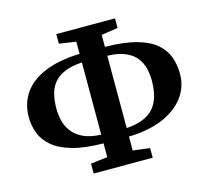

<svg xmlns="http://www.w3.org/2000/svg" viewBox="-111 -893 1135 1044"><g transform="rotate(-15 457.0 -371.5)"><path d="M291 21V-34.5L385.5 -46V-123.5Q279.5 -124.5 210.2 -144.5Q141 -164.5 101.2 -198.8Q61.5 -233 45.5 -276Q29.5 -319 29.5 -366Q29.5 -442.5 69.2 -500Q109 -557.5 188.2 -590.5Q267.5 -623.5 385.5 -627.5V-696L291 -710V-764H621.5V-710L528.5 -696V-628.5Q638 -627 707.8 -607Q777.5 -587 816 -552.8Q854.5 -518.5 869.8 -474.8Q885 -431 885 -382Q885 -308.5 842.2 -251.2Q799.5 -194 719.8 -160Q640 -126 528.5 -123.5V-45L623.5 -33.5V21ZM385.5 -172.5V-579Q328 -575.5 289.5 -559.8Q251 -544 228.2 -517.5Q205.5 -491 196 -454.2Q186.5 -417.5 186.5 -371.5Q186.5 -339 194.5 -305Q202.5 -271 224.2 -241.8Q246 -212.5 285 -193.8Q324 -175 385.5 -172.5ZM528.5 -171.5Q585.5 -175 624 -191.5Q662.5 -208 685.2 -236Q708 -264 717.8 -302Q727.5 -340 727.5 -386.5Q727.5 -420 719.8 -453Q712 -486 691.2 -513.5Q670.5 -541 631.2 -558.8Q592 -576.5 528.5 -578.5Z"/></g></svg>

Font: Merriweather 36pt
Style: Bold
Weight: 700
Designer: Eben Sorkin
Foundry: Eben Sorkin
Version: Version 2.100